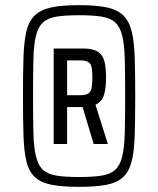

<svg xmlns="http://www.w3.org/2000/svg" viewBox="-20 -716 614 744"><path d="M286 8Q221 8 180 0Q139 -8 115.5 -29.5Q92 -51 82.5 -90Q73 -129 71 -191.5Q69 -254 69 -344Q69 -432 71 -494Q73 -556 82.5 -595.5Q92 -635 115.5 -657Q139 -679 180 -687.5Q221 -696 286 -696Q352 -696 393 -687.5Q434 -679 457 -657Q480 -635 490 -595.5Q500 -556 502 -494.5Q504 -433 504 -344Q504 -254 502 -191.5Q500 -129 490 -90Q480 -51 457 -29.5Q434 -8 393 0Q352 8 286 8ZM286 -30Q340 -30 374 -35.5Q408 -41 426.5 -58Q445 -75 453.5 -109.5Q462 -144 463.5 -201Q465 -258 465 -344Q465 -430 463.5 -487Q462 -544 453.5 -578Q445 -612 426.5 -629Q408 -646 374 -651.5Q340 -657 286 -657Q233 -657 199 -651.5Q165 -646 146.5 -629Q128 -612 119.5 -578Q111 -544 109.5 -487Q108 -430 108 -344Q108 -258 109.5 -201Q111 -144 119.5 -109.5Q128 -75 146.5 -58Q165 -41 199 -35.5Q233 -30 286 -30ZM188 -158V-528H303Q341 -528 360 -515Q379 -502 385 -477Q391 -452 391 -416Q391 -375 383 -348.5Q375 -322 350 -310L398 -158H343L300 -301H240V-158ZM240 -347H289Q312 -347 322 -353.5Q332 -360 335 -375Q338 -390 338 -415Q338 -441 335 -455.5Q332 -470 321.5 -476Q311 -482 290 -482H240Z"/></svg>

Font: Saira Condensed Medium
Style: Regular
Weight: 500
Width: 3
Designer: Hector Gatti with collaboration of the Omnibus-Type team
Foundry: Omnibus-Type
Version: Version 1.101